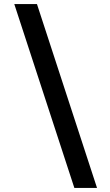

<svg xmlns="http://www.w3.org/2000/svg" viewBox="-20 -720 539 940"><path d="M161 -700H50L344 200H455Z"/></svg>

Font: Space Text SemiBold
Style: Regular
Weight: 600
Designer: Florian Karsten (Space Text), Colophon Foundry (Space Mono)
Foundry: Florian Karsten
Version: Version 1.003;PS 001.003;hotconv 1.0.88;makeotf.lib2.5.64775